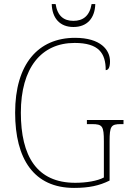

<svg xmlns="http://www.w3.org/2000/svg" viewBox="-20 -909 631 939"><path d="M339 -777C407 -777 444 -821 446 -889H428C418 -830 385 -807 339 -807C292 -807 261 -831 252 -889H233C235 -821 272 -777 339 -777ZM342 10C415 10 466 -1 516 -26V-218C516 -292 523 -302 571 -302H584V-322H405V-302H430C481 -302 488 -292 488 -218V-41C456 -24 402 -15 348 -15C160 -15 82 -145 82 -358C82 -576 181 -699 345 -699C463 -699 497 -649 497 -566C510 -566 518 -579 518 -609C518 -665 472 -724 347 -724C166 -724 54 -595 54 -358C54 -131 146 10 342 10Z"/></svg>

Font: Noto Serif SemiCondensed Thin
Style: Regular
Weight: 100
Width: 4
Designer: Monotype Design Team
Foundry: Monotype Imaging Inc.
Version: Version 2.015